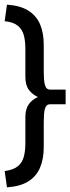

<svg xmlns="http://www.w3.org/2000/svg" viewBox="-24 -672 302 825"><path d="M191 -224Q177 -224 171.5 -211Q166 -198 165 -180Q164 -162 164 -145V-40Q164 11 148 48.5Q132 86 97.5 107.5Q63 129 6 133L-4 63Q34 58 53 42Q72 26 78.5 1Q85 -24 85 -56V-169Q85 -204 100 -224.5Q115 -245 139 -255Q115 -266 100 -286Q85 -306 85 -342V-463Q85 -495 78.5 -520Q72 -545 53 -561Q34 -577 -4 -581L6 -652Q63 -648 97.5 -626.5Q132 -605 148 -568Q164 -531 164 -479V-366Q164 -351 165 -332.5Q166 -314 171.5 -300.5Q177 -287 191 -287H258V-224Z"/></svg>

Font: Podkova Medium
Style: Regular
Weight: 500
Designer: Ilya Yudin
Foundry: Cyreal (www.cyreal.org)
Version: Version 2.103